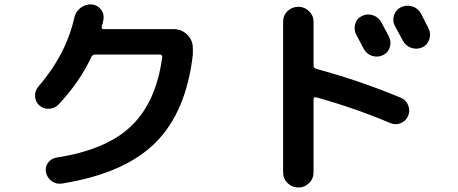

<svg xmlns="http://www.w3.org/2000/svg" viewBox="-20 -793 2040 856"><path d="M241.2 -327.1Q224.6 -309.6 199.2 -308.1Q173.8 -306.6 155.3 -323.2Q137.7 -338.9 136.2 -363.3Q134.8 -387.7 151.4 -407.2Q274.4 -549.8 311.5 -714.8Q317.4 -741.2 338.9 -757.8Q360.4 -774.4 386.7 -773.4Q413.1 -771.5 429.2 -752Q445.3 -732.4 441.4 -707Q437.5 -684.6 433.6 -673.8Q431.6 -663.1 443.4 -663.1H754.9Q790 -663.1 814.9 -638.2Q839.8 -613.3 839.8 -578.1V-549.8Q810.5 -293.9 672.9 -156.7Q535.2 -19.5 255.9 25.4Q230.5 29.3 210.4 14.6Q190.4 0 184.6 -25.4Q180.7 -49.8 194.8 -68.4Q209 -86.9 233.4 -90.8Q455.1 -125 565.9 -231.9Q676.8 -338.9 703.1 -538.1Q704.1 -542 701.2 -545.9Q698.2 -549.8 693.4 -549.8H404.3Q393.6 -549.8 387.7 -540Q336.9 -429.7 241.2 -327.1Z M1593.8 -721.7Q1618.2 -733.4 1642.6 -725.1Q1667 -716.8 1679.7 -694.3Q1682.6 -687.5 1695.3 -665Q1708 -642.6 1713.9 -629.9Q1725.6 -606.4 1717.8 -582Q1710 -557.6 1687 -546.9Q1664.1 -536.1 1639.2 -543.9Q1614.3 -551.8 1601.6 -575.2Q1595.7 -585.9 1585 -606.9Q1574.2 -627.9 1568.4 -637.7Q1556.6 -660.2 1563.5 -685.5Q1570.3 -710.9 1593.8 -721.7ZM1767.6 -760.7Q1792 -772.5 1817.4 -764.6Q1842.8 -756.8 1856.4 -733.4Q1862.3 -722.7 1873.5 -699.7Q1884.8 -676.8 1890.6 -666Q1902.3 -642.6 1894 -617.7Q1885.7 -592.8 1863.3 -582Q1838.9 -571.3 1814 -579.6Q1789.1 -587.9 1776.4 -611.3Q1771.5 -621.1 1741.2 -675.8Q1728.5 -699.2 1736.3 -724.1Q1744.1 -749 1767.6 -760.7ZM1242.2 -25.4V-695.3Q1242.2 -724.6 1262.2 -743.7Q1282.2 -762.7 1310.1 -762.7Q1337.9 -762.7 1357.9 -743.2Q1377.9 -723.6 1377.9 -695.3V-501Q1377.9 -490.2 1388.7 -486.3Q1581.1 -434.6 1766.6 -357.4Q1790 -347.7 1799.8 -323.7Q1809.6 -299.8 1799.8 -276.9Q1790 -253.9 1767.1 -244.1Q1744.1 -234.4 1720.7 -244.1Q1558.6 -312.5 1388.7 -359.4Q1384.8 -360.4 1381.3 -358.4Q1377.9 -356.4 1377.9 -350.6V-25.4Q1377.9 3.9 1357.9 23.4Q1337.9 43 1310.1 43Q1282.2 43 1262.2 23.4Q1242.2 3.9 1242.2 -25.4Z"/></svg>

Font: Rounded-X Mgen+ 2m bold
Style: Bold
Weight: 700
Designer: [Source Han Sans]
Ryoko NISHIZUKA  (kana & ideographs); Paul D. Hunt (Latin, Greek & Cyrillic); Wenlong ZHANG  (bopomofo
Version: Version 1.059.20150602